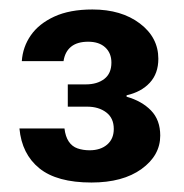

<svg xmlns="http://www.w3.org/2000/svg" viewBox="-20 -732 388 405"><path d="M173 -347Q100 -347 63 -377Q26 -407 21 -461H116Q118 -444 125 -433.5Q132 -423 143.5 -419Q155 -415 169 -415Q192 -415 206 -427Q220 -439 220 -460Q220 -483 204 -495Q188 -507 164 -507H123V-554H161Q185 -554 200 -565.5Q215 -577 215 -600Q215 -620 202 -632Q189 -644 166 -644Q143 -644 130 -633.5Q117 -623 114 -603H26Q28 -633 45 -657.5Q62 -682 94.5 -697Q127 -712 175 -712Q236 -712 275 -682.5Q314 -653 314 -608Q314 -577 296 -557.5Q278 -538 247 -531V-528Q279 -519 298.5 -499Q318 -479 318 -446Q318 -404 278.5 -375.5Q239 -347 173 -347Z"/></svg>

Font: DM Sans 36pt SemiBold
Style: Regular
Weight: 600
Designer: Colophon Foundry, Jonny Pinhorn
Foundry: Colophon Foundry
Version: Version 4.004;gftools[0.9.30]